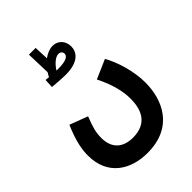

<svg xmlns="http://www.w3.org/2000/svg" viewBox="-269 -842 1191 1191"><g transform="rotate(-45 326.5 -246.0)"><path d="M287 -472C410 -472 436 -531 436 -573C436 -620 404 -657 356 -657C329 -657 302 -645 277 -627L273 -722H214L219 -563C213 -554 208 -545 203 -535C193 -536 183 -537 176 -538L173 -479C192 -477 252 -472 287 -472ZM346 -596C364 -596 375 -584 375 -570C375 -549 354 -531 281 -531C276 -531 270 -531 265 -531C282 -560 317 -596 346 -596ZM30 -20C30 154 158 230 303 230C536 230 603 55 603 -89C603 -188 569 -299 529 -370L403 -315C450 -222 467 -146 467 -83C467 12 433 99 306 99C220 99 166 52 166 -38C166 -87 175 -121 203 -192L84 -237C38 -131 30 -68 30 -20Z"/></g></svg>

Font: Noto Sans Arabic UI Cn
Style: Bold
Weight: 700
Width: 3
Designer: Monotype Design Team, Nadine Chahine and Nizar Qandah
Foundry: Monotype Imaging Inc.
Version: Version 2.010